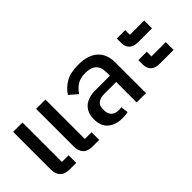

<svg xmlns="http://www.w3.org/2000/svg" viewBox="3 -1067 1584 1584"><g transform="rotate(-45 794.5 -275.5)"><path d="M481 0Q424 0 397 -29Q370 -58 370 -110V-549H479V-89H557V0ZM213 0Q156 0 129 -29Q102 -58 102 -110V-549H211V-89H289V0Z M824 10Q743 10 694.5 -30Q646 -70 646 -151Q646 -228 692.5 -270Q739 -312 824 -312H994V-354Q994 -412 962.5 -442Q931 -472 865 -472Q806 -472 768.5 -447Q731 -422 707 -384L637 -445Q669 -496 724.5 -528.5Q780 -561 872 -561Q985 -561 1044 -508.5Q1103 -456 1103 -358V0H994V-239H857Q809 -239 783.5 -219Q758 -199 758 -161V-141Q758 -103 781 -81Q804 -59 844 -59Q864 -59 876 -62L885 4Q876 6 857 8Q838 10 824 10Z M1355 -91Q1303 -91 1277 -116Q1251 -141 1251 -186V-237H1349V-182H1516V-91ZM1355 -343Q1303 -343 1277 -367.5Q1251 -392 1251 -437V-489H1349V-434H1516V-343Z"/></g></svg>

Font: IBM Plex Sans Thai Medm
Style: Regular
Weight: 500
Designer: Mike Abbink, Paul van der Laan, Pieter van Rosmalen, Ben Mitchell, Mark Frömberg
Foundry: Bold Monday
Version: Version 1.2